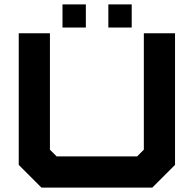

<svg xmlns="http://www.w3.org/2000/svg" viewBox="-20 -851 879 871"><path d="M168 0 65 -103V-700H206.5V-172L237 -141.5H602L632.5 -172V-700H774V-103L671 0ZM471.5 -726V-831H577.5V-726ZM263.5 -726V-831H369.5V-726Z"/></svg>

Font: Tourney Expanded Black
Style: Regular
Weight: 900
Width: 7
Designer: Tyler Finck
Foundry: Etcetera Type Co
Version: Version 1.010; ttfautohint (v1.8.3)